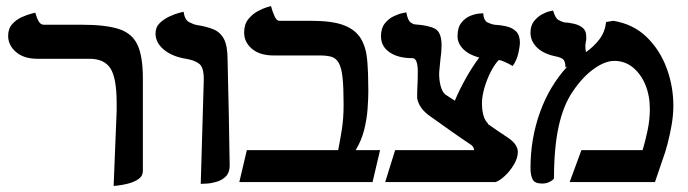

<svg xmlns="http://www.w3.org/2000/svg" viewBox="-20 -604 2282 637"><path d="M357 13 367 -236V-262Q367 -345 346.5 -377Q326 -409 277 -409H104Q59 -409 33 -431.5Q7 -454 7 -485Q7 -509 20.5 -524Q34 -539 52 -547Q70 -555 83.5 -558.5Q97 -562 97 -562Q102 -544 108.5 -533Q115 -522 125 -522H250Q331 -522 375 -507.5Q419 -493 436.5 -454.5Q454 -416 454 -344V-37Q454 -20 439.5 -10Q425 0 405.5 5Q386 10 371.5 11.5Q357 13 357 13Z M646 6 656 -336Q657 -379 642 -391.5Q627 -404 597 -409Q552 -416 524 -439Q496 -462 496 -493Q496 -514 510 -527.5Q524 -541 542.5 -549.5Q561 -558 575 -561.5Q589 -565 589 -565Q593 -538 607.5 -530.5Q622 -523 633 -521Q665 -516 687.5 -507Q710 -498 722.5 -475.5Q735 -453 735 -406Q737 -318 739 -230Q741 -142 742 -55Q742 -32 730 -19.5Q718 -7 700.5 -1.5Q683 4 667.5 5Q652 6 646 6Z M1012 -535Q1083 -535 1121.5 -520Q1160 -505 1177.5 -475.5Q1195 -446 1198.5 -402.5Q1202 -359 1202 -302Q1202 -277 1199.5 -242.5Q1197 -208 1188 -172.5Q1179 -137 1160 -106H1241L1216 0H774L799 -106H1102Q1108 -136 1114 -173.5Q1120 -211 1120 -257Q1120 -314 1116.5 -346.5Q1113 -379 1104 -395Q1095 -411 1080 -415.5Q1065 -420 1041 -420H888Q842 -420 816 -442Q790 -464 790 -496Q790 -523 803.5 -540Q817 -557 834.5 -566.5Q852 -576 865.5 -580Q879 -584 879 -584Q884 -565 891 -550Q898 -535 906 -535Z M1489 -270Q1505 -308 1526.5 -346Q1548 -384 1570 -413Q1536 -422 1517 -441Q1498 -460 1498 -484Q1498 -513 1511 -529Q1524 -545 1540.5 -551.5Q1557 -558 1570 -559Q1583 -560 1583 -560Q1585 -535 1598.5 -529Q1612 -523 1620 -522Q1641 -521 1660.5 -516.5Q1680 -512 1692.5 -499.5Q1705 -487 1705 -461Q1705 -453 1700 -429Q1695 -405 1681 -385Q1667 -393 1655 -398.5Q1643 -404 1635 -405Q1621 -391 1608 -365.5Q1595 -340 1587 -312Q1579 -284 1579 -262Q1579 -240 1583.5 -222.5Q1588 -205 1600 -193H1598Q1615 -181 1632.5 -169Q1650 -157 1667 -146Q1684 -134 1691 -122.5Q1698 -111 1698 -100Q1698 -80 1685 -58Q1672 -36 1654.5 -20Q1637 -4 1624 0H1258L1291 -106H1553Q1552 -113 1549.5 -116.5Q1547 -120 1545 -122Q1509 -146 1473 -171.5Q1437 -197 1402 -222Q1382 -237 1372.5 -254.5Q1363 -272 1364 -285Q1364 -303 1365 -321Q1366 -339 1366 -357Q1367 -380 1363 -395.5Q1359 -411 1348 -411Q1301 -411 1272.5 -430.5Q1244 -450 1244 -484Q1244 -510 1256.5 -526Q1269 -542 1286 -550Q1303 -558 1315.5 -560.5Q1328 -563 1328 -563Q1333 -536 1342.5 -529.5Q1352 -523 1358 -523Q1402 -520 1423.5 -508.5Q1445 -497 1445 -453Q1445 -444 1444 -431Q1443 -418 1441 -405Q1440 -392 1438.5 -379Q1437 -366 1437 -358Q1437 -337 1442 -318.5Q1447 -300 1456 -292H1455Z M1991 -531 2015 -535Q2081 -524 2125 -481.5Q2169 -439 2191.5 -378.5Q2214 -318 2214 -253Q2214 -222 2208 -188Q2202 -154 2194.5 -126Q2187 -98 2182 -85Q2175 -65 2167.5 -42.5Q2160 -20 2153 0H1870L1909 -106H2112Q2120 -132 2128 -169Q2136 -206 2136 -242Q2136 -287 2121 -323Q2106 -359 2079.5 -380.5Q2053 -402 2018 -402Q1987 -402 1949.5 -375Q1912 -348 1880 -300Q1849 -255 1833.5 -184.5Q1818 -114 1818 -13Q1818 -9 1806 -2Q1794 5 1779 5Q1754 5 1747 -9Q1740 -23 1740 -46Q1740 -144 1771.5 -231.5Q1803 -319 1862 -383L1856 -380Q1856 -400 1848.5 -407Q1841 -414 1819 -418Q1780 -427 1760 -448Q1740 -469 1740 -495Q1740 -519 1751.5 -533.5Q1763 -548 1777.5 -556Q1792 -564 1803.5 -566.5Q1815 -569 1815 -569Q1822 -544 1832.5 -538Q1843 -532 1851 -530Q1868 -529 1885 -525Q1902 -521 1913.5 -511.5Q1925 -502 1925 -483Q1925 -478 1925 -473.5Q1925 -469 1923 -464L1924 -465Q1923 -462 1922.5 -459Q1922 -456 1922 -452Q1922 -447 1922.5 -441.5Q1923 -436 1924 -431Q1951 -450 1969 -474Q1987 -498 1991 -531Z"/></svg>

Font: Libertinus Serif SemiBold
Style: Regular
Weight: 600
Designer: Philipp H. Poll, Khaled Hosny
Foundry: Caleb Maclennan
Version: Version 7.051;RELEASE